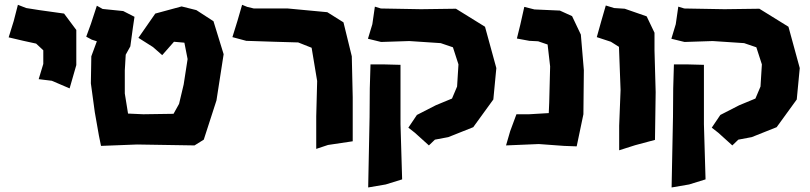

<svg xmlns="http://www.w3.org/2000/svg" viewBox="-20 -617 3427 812"><path d="M55.7 -596.7 38.1 -528.3 16.6 -459 79.1 -444.3 132.8 -432.6 163.1 -404.3V-346.7L143.6 -282.2L199.2 -275.4L274.4 -243.2L302.7 -341.8V-490.2L251 -559.6L146.5 -574.2L90.8 -583Z M389.6 -592.8 364.3 -515.6 344.7 -461.9 368.2 -449.2 389.6 -442.4 366.2 -378.9 364.3 -264.6 380.9 -142.6 398.4 -43 407.2 0 559.6 -5.9 802.7 -2 841.8 -26.4 895.5 -192.4 925.8 -387.7 882.8 -527.3 810.5 -574.2 748 -589.8 636.7 -559.6 565.4 -457 627 -418 666 -383.8 715.8 -440.4 759.8 -436.5 773.4 -367.2 756.8 -259.8 737.3 -177.7 713.9 -135.7 585.9 -133.8 521.5 -136.7 507.8 -221.7V-319.3L511.7 -385.7L531.2 -420.9L542 -500L548.8 -545.9L501 -570.3L414.1 -579.1Z M1003.9 -596.7 984.4 -529.3 962.9 -460 1021.5 -444.3 1140.6 -440.4 1241.2 -437.5 1297.9 -415 1321.3 -274.4 1317.4 -125V12.7L1367.2 -3.9L1471.7 -19.5V-206.1L1467.8 -378.9L1432.6 -522.5L1364.3 -565.4L1197.3 -581.1H1053.7L1025.4 -587.9Z M1546.9 -344.7 1543.9 -243.2 1543 -122.1 1537.1 175.8 1611.3 163.1 1680.7 141.6 1673.8 -91.8V-342.8L1601.6 -344.7ZM1565.4 -588.9 1554.7 -514.6 1536.1 -453.1 1591.8 -439.5 1710.9 -443.4 1843.8 -434.6 1895.5 -417 1918.9 -344.7 1913.1 -251 1891.6 -200.2 1823.2 -171.9 1743.2 -130.9 1707 -77.1 1734.4 -55.7 1793.9 -2 1819.3 -26.4 1876 -37.1 1981.4 -79.1 2066.4 -196.3 2079.1 -329.1 2031.2 -503.9 1908.2 -580.1 1760.7 -578.1 1590.8 -581.1Z M2197.3 -587.9 2180.7 -513.7 2166 -454.1 2218.8 -444.3 2255.9 -442.4 2295.9 -428.7 2306.6 -335.9 2302.7 -183.6 2300.8 -138.7 2217.8 -133.8H2164.1L2137.7 -62.5L2120.1 -2L2258.8 -7.8L2365.2 0L2418.9 2L2447.3 -133.8L2449.2 -320.3L2436.5 -470.7L2399.4 -548.8L2347.7 -572.3L2240.2 -577.1Z M2542 -593.8 2522.5 -526.4 2503.9 -460 2563.5 -440.4 2597.7 -418.9 2604.5 -236.3 2598.6 -85.9V18.6L2666 -2.9L2750 -25.4L2752.9 -227.5L2748 -403.3V-478.5L2714.8 -547.9L2622.1 -580.1L2577.1 -583Z M2830.1 -344.7 2827.1 -243.2 2826.2 -122.1 2820.3 175.8 2894.5 163.1 2963.9 141.6 2957 -91.8V-342.8L2884.8 -344.7ZM2848.6 -588.9 2837.9 -514.6 2819.3 -453.1 2875 -439.5 2994.1 -443.4 3127 -434.6 3178.7 -417 3202.1 -344.7 3196.3 -251 3174.8 -200.2 3106.4 -171.9 3026.4 -130.9 2990.2 -77.1 3017.6 -55.7 3077.1 -2 3102.5 -26.4 3159.2 -37.1 3264.6 -79.1 3349.6 -196.3 3362.3 -329.1 3314.5 -503.9 3191.4 -580.1 3043.9 -578.1 2874 -581.1Z"/></svg>

Font: MaokenAssortedSans-TC
Style: Regular
Weight: 500
Version: Version 0.83